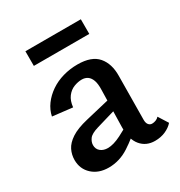

<svg xmlns="http://www.w3.org/2000/svg" viewBox="-144 -686 747 795"><g transform="rotate(-30 229.5 -288.0)"><path d="M370 7Q328 7 303 -23Q278 -53 279 -110L283 -287Q284 -315 278 -332Q272 -349 260.5 -357Q249 -365 233 -365Q215 -365 195.5 -357.5Q176 -350 162 -331.5Q148 -313 145 -283L50 -294Q56 -323 74 -347.5Q92 -372 119 -390.5Q146 -409 179.5 -418.5Q213 -428 249 -428Q316 -428 345.5 -393.5Q375 -359 374 -301L372 -92Q372 -77 378.5 -69Q385 -61 395 -61Q404 -61 413 -64.5Q422 -68 428 -75L457 -29Q443 -13 420.5 -3Q398 7 370 7ZM149 7Q101 7 71 -20.5Q41 -48 41 -91Q41 -116 52 -138.5Q63 -161 91 -179.5Q119 -198 170 -210L334 -249L339 -203L193 -160Q159 -150 148.5 -135.5Q138 -121 138 -106Q138 -87 151.5 -76Q165 -65 186 -65Q213 -65 249.5 -83.5Q286 -102 331 -129L337 -95Q293 -53 247 -23Q201 7 149 7ZM90 -513V-583H355V-513Z"/></g></svg>

Font: Ysabeau Office SemiBold
Style: Regular
Weight: 600
Designer: Christian Thalmann (Catharsis Fonts)
Version: Version 2.001;gftools[0.9.30]; featfreeze: tnum,lnum,ss02